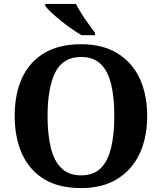

<svg xmlns="http://www.w3.org/2000/svg" viewBox="-20 -951 827 981"><path d="M394.1 10Q280 10 205 -36Q130 -82 92.5 -165Q55 -248 55 -359Q55 -470 92.5 -552Q130 -634 205.6 -679.5Q281.1 -725 394.7 -725Q503 -725 578.5 -679.5Q654 -634 693 -551.5Q732 -469 732 -358Q732 -247 692.7 -164.5Q653.4 -82 578.1 -36Q502.8 10 394.1 10ZM394.2 -55Q457 -55 494 -91Q531 -127 547.5 -195Q564 -263 564 -358.4Q564 -453.8 547.7 -521.2Q531.3 -588.7 494.1 -624.3Q456.8 -660 394.8 -660Q301 -660 262 -580.5Q223 -501 223 -358Q223 -263 240 -195Q257 -127 294.7 -91Q332.3 -55 394.2 -55ZM397 -771Q373 -785 345 -804.5Q317 -824 290 -846Q263 -868 241.5 -888Q220 -908 211 -921V-931H368Q379 -909 396 -882Q413 -855 432 -829Q451 -803 465 -784V-771Z"/></svg>

Font: Noto Serif Tamil
Style: Regular
Weight: 400
Designer: Indian Type Foundry, Tom Grace, and the Monotype Design Team
Foundry: Monotype Imaging Inc.
Version: Version 2.003